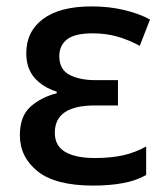

<svg xmlns="http://www.w3.org/2000/svg" viewBox="-20 -569 520 599"><path d="M271 10Q153 10 97.5 -34.5Q42 -79 42 -147Q42 -207 75.5 -236.5Q109 -266 157 -278V-283Q113 -297 87.5 -326.5Q62 -356 62 -403Q62 -471 114.5 -510Q167 -549 266 -549Q321 -549 368.5 -537.5Q416 -526 448 -508L416 -426Q381 -445 345.5 -455Q310 -465 269 -465Q213 -465 189 -446Q165 -427 165 -394Q165 -352 197 -335.5Q229 -319 276 -319H348V-240H276Q151 -240 151 -155Q151 -114 183.5 -95Q216 -76 276 -76Q326 -76 364 -84.5Q402 -93 436 -112V-23Q404 -5 362.5 2.5Q321 10 271 10Z"/></svg>

Font: Noto Sans Medium
Style: Regular
Weight: 500
Designer: Monotype Design Team
Foundry: Monotype Imaging Inc.
Version: Version 2.007